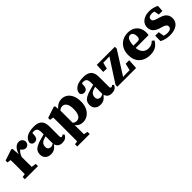

<svg xmlns="http://www.w3.org/2000/svg" viewBox="242 -1702 3126 3126"><g transform="rotate(-45 1805.5 -139.0)"><path d="M28 0V-51L126 -67H228L330 -51V0ZM84 0Q85 -25 85.5 -62.5Q86 -100 86 -140Q86 -180 86 -212V-270Q86 -296 86 -314.5Q86 -333 85.5 -349Q85 -365 84 -385L21 -393V-437L213 -501L235 -492L245 -367L248 -366V-212Q248 -180 248.5 -140Q249 -100 249.5 -62.5Q250 -25 250 0ZM243 -275 213 -350H244Q257 -402 279 -435.5Q301 -469 328.5 -486Q356 -503 385 -503Q419 -503 442.5 -484Q466 -465 473 -428Q471 -390 450.5 -367.5Q430 -345 398 -345Q375 -345 356.5 -356.5Q338 -368 320 -391L294 -425L338 -413Q306 -394 280 -357.5Q254 -321 243 -275Z M618 15Q559 15 522 -18.5Q485 -52 485 -113Q485 -150 501.5 -180Q518 -210 560.5 -234.5Q603 -259 679 -279Q705 -286 731.5 -293Q758 -300 784 -307Q810 -314 836 -320V-279Q805 -269 773.5 -259.5Q742 -250 716 -242Q687 -233 668.5 -217.5Q650 -202 642 -182Q634 -162 634 -139Q634 -104 652.5 -87Q671 -70 699 -70Q714 -70 728.5 -75Q743 -80 761 -91Q779 -102 804 -120L812 -69H769Q747 -44 726.5 -25Q706 -6 681 4.5Q656 15 618 15ZM879 14Q827 14 798.5 -11.5Q770 -37 763 -83L761 -86V-338Q761 -381 753.5 -405Q746 -429 728 -439.5Q710 -450 678 -450Q658 -450 637 -446.5Q616 -443 586 -435L650 -477L644 -405Q642 -354 620.5 -332.5Q599 -311 570 -311Q542 -311 524.5 -324Q507 -337 501 -362Q506 -427 565.5 -465.5Q625 -504 732 -504Q798 -504 839 -484.5Q880 -465 899.5 -424Q919 -383 919 -316V-93Q919 -79 925.5 -71Q932 -63 943 -63Q952 -63 959.5 -67.5Q967 -72 976 -82L1000 -58Q982 -20 953 -3Q924 14 879 14Z M1008 226V175L1106 158H1201L1295 175V226ZM1064 226Q1065 183 1065.5 144.5Q1066 106 1066 71Q1066 36 1066 3V-269Q1066 -296 1066 -314Q1066 -332 1065.5 -348.5Q1065 -365 1064 -385L1001 -393V-437L1192 -501L1215 -493L1223 -411L1228 -399V-85L1224 -74L1225 5Q1225 37 1225.5 72Q1226 107 1226.5 145Q1227 183 1228 226ZM1359 15Q1322 15 1293 3.5Q1264 -8 1242 -30Q1220 -52 1201 -85H1170L1177 -156Q1207 -117 1233.5 -95Q1260 -73 1296 -73Q1327 -73 1350 -91Q1373 -109 1386 -147Q1399 -185 1399 -243Q1399 -332 1371.5 -372Q1344 -412 1299 -412Q1273 -412 1250 -398Q1227 -384 1207.5 -364.5Q1188 -345 1171 -328L1163 -401H1202Q1225 -434 1251 -457Q1277 -480 1307 -492Q1337 -504 1373 -504Q1429 -504 1473.5 -474.5Q1518 -445 1544 -387.5Q1570 -330 1570 -246Q1570 -165 1541 -106.5Q1512 -48 1464 -16.5Q1416 15 1359 15Z M1759 15Q1700 15 1663 -18.5Q1626 -52 1626 -113Q1626 -150 1642.5 -180Q1659 -210 1701.5 -234.5Q1744 -259 1820 -279Q1846 -286 1872.5 -293Q1899 -300 1925 -307Q1951 -314 1977 -320V-279Q1946 -269 1914.5 -259.5Q1883 -250 1857 -242Q1828 -233 1809.5 -217.5Q1791 -202 1783 -182Q1775 -162 1775 -139Q1775 -104 1793.5 -87Q1812 -70 1840 -70Q1855 -70 1869.5 -75Q1884 -80 1902 -91Q1920 -102 1945 -120L1953 -69H1910Q1888 -44 1867.5 -25Q1847 -6 1822 4.5Q1797 15 1759 15ZM2020 14Q1968 14 1939.5 -11.5Q1911 -37 1904 -83L1902 -86V-338Q1902 -381 1894.5 -405Q1887 -429 1869 -439.5Q1851 -450 1819 -450Q1799 -450 1778 -446.5Q1757 -443 1727 -435L1791 -477L1785 -405Q1783 -354 1761.5 -332.5Q1740 -311 1711 -311Q1683 -311 1665.5 -324Q1648 -337 1642 -362Q1647 -427 1706.5 -465.5Q1766 -504 1873 -504Q1939 -504 1980 -484.5Q2021 -465 2040.5 -424Q2060 -383 2060 -316V-93Q2060 -79 2066.5 -71Q2073 -63 2084 -63Q2093 -63 2100.5 -67.5Q2108 -72 2117 -82L2141 -58Q2123 -20 2094 -3Q2065 14 2020 14Z M2158 0V-43L2429 -462L2428 -432L2422 -442L2343 -439H2244L2280 -471L2245 -330L2165 -333L2173 -489H2589V-446L2324 -27L2328 -61L2332 -47L2415 -50H2517L2482 -18L2518 -169H2599L2589 0Z M2906 15Q2830 15 2771 -14.5Q2712 -44 2679.5 -100.5Q2647 -157 2647 -239Q2647 -322 2680 -381Q2713 -440 2770 -472Q2827 -504 2899 -504Q2967 -504 3015.5 -476.5Q3064 -449 3090 -401.5Q3116 -354 3116 -292Q3116 -275 3115 -261.5Q3114 -248 3111 -235H2726V-288H2915Q2946 -291 2956.5 -305.5Q2967 -320 2967 -351Q2967 -385 2958 -407Q2949 -429 2933.5 -439.5Q2918 -450 2899 -450Q2875 -450 2856 -432.5Q2837 -415 2826 -373.5Q2815 -332 2815 -260Q2815 -199 2834.5 -159Q2854 -119 2887.5 -100Q2921 -81 2961 -81Q3001 -81 3030 -94.5Q3059 -108 3082 -134L3119 -105Q3097 -67 3068 -40Q3039 -13 2999.5 1Q2960 15 2906 15Z M3355 15Q3305 15 3261 3.5Q3217 -8 3179 -29L3181 -152H3262L3284 -21L3232 -20V-77Q3262 -60 3291 -50.5Q3320 -41 3355 -41Q3385 -41 3405 -48Q3425 -55 3435 -68.5Q3445 -82 3445 -102Q3445 -125 3426.5 -142Q3408 -159 3359 -173L3310 -187Q3271 -200 3242 -220.5Q3213 -241 3197.5 -270.5Q3182 -300 3182 -339Q3182 -386 3207 -423Q3232 -460 3279 -482Q3326 -504 3394 -504Q3439 -504 3478.5 -493.5Q3518 -483 3556 -464L3549 -354H3467L3442 -472H3494V-418Q3468 -433 3446 -440Q3424 -447 3392 -447Q3357 -447 3336.5 -432.5Q3316 -418 3316 -391Q3316 -369 3332.5 -353.5Q3349 -338 3401 -323L3445 -310Q3494 -296 3524.5 -274Q3555 -252 3569.5 -222Q3584 -192 3584 -153Q3584 -100 3556.5 -62.5Q3529 -25 3478 -5Q3427 15 3355 15Z"/></g></svg>

Font: Source Serif 4 18pt
Style: Bold
Weight: 700
Designer: Frank Grießhammer
Foundry: Adobe Systems Incorporated
Version: Version 4.004;hotconv 1.0.116;makeotfexe 2.5.65601